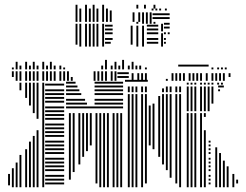

<svg xmlns="http://www.w3.org/2000/svg" viewBox="-20 -788 1036 808"><path d="M22 -8H14V-56H22ZM38 0H30V-80H38ZM54 0H46V-104H54ZM70 0H62V-136H70ZM70 -408H62V-440H70ZM94 0H86V-160H94ZM94 -376H86V-440H94ZM110 0H102V-192H110ZM110 -344H102V-440H110ZM126 0H118V-216H126ZM126 -312H118V-440H126ZM142 0H134V-240H142ZM142 -288H134V-440H142ZM166 0H158V-440H166ZM250 -12H170V-20H250ZM250 -28H170V-36H250ZM250 -44H170V-52H250ZM250 -68H170V-76H250ZM250 -84H170V-92H250ZM250 -100H170V-108H250ZM250 -116H170V-124H250ZM250 -140H170V-148H250ZM250 -156H170V-164H250ZM250 -172H170V-180H250ZM250 -188H170V-196H250ZM250 -212H170V-220H250ZM250 -228H170V-236H250ZM250 -244H170V-252H250ZM250 -260H170V-268H250ZM250 -284H170V-292H250ZM250 -300H170V-308H250ZM250 -316H170V-324H250ZM250 -332H170V-340H250ZM250 -356H170V-364H250ZM250 -372H170V-380H250ZM250 -388H170V-396H250ZM250 -404H170V-412H250ZM250 -428H170V-436H250ZM278 -32H270V-312H278ZM294 -64H286V-312H294ZM318 -96H310V-312H318ZM334 -128H326V-312H334ZM350 -152H342V-312H350ZM366 -176H358V-312H366ZM390 -16H382V-312H390ZM406 0H398V-312H406ZM422 0H414V-312H422ZM438 0H430V-312H438ZM462 0H454V-312H462ZM478 0H470V-312H478ZM494 0H486V-312H494ZM498 -332H258V-340H498ZM346 -348H258V-356H346ZM498 -348H378V-356H498ZM338 -364H258V-372H338ZM498 -364H378V-372H498ZM322 -388H258V-396H322ZM498 -388H378V-396H498ZM314 -404H258V-412H314ZM498 -404H378V-412H498ZM306 -420H258V-428H306ZM498 -420H378V-428H498ZM298 -436H258V-444H298ZM498 -436H378V-444H498ZM526 0H518V-392H526ZM542 0H534V-392H542ZM558 0H550V-392H558ZM582 0H574V-392H582ZM598 -16H590V-392H598ZM614 -176H606V-344H614ZM630 -160H622V-352H630ZM654 -128H646V-384H654ZM670 -96H662V-392H670ZM686 -72H678V-392H686ZM702 -40H694V-392H702ZM726 -16H718V-392H726ZM742 0H734V-392H742ZM526 -400H518V-424H526ZM542 -400H534V-424H542ZM558 -400H550V-424H558ZM582 -400H574V-424H582ZM598 -400H590V-424H598ZM670 -400H662V-416H670ZM686 -400H678V-424H686ZM702 -400H694V-424H702ZM726 -400H718V-424H726ZM742 -400H734V-424H742ZM602 -444H506V-452H602ZM774 0H766V-312H774ZM790 0H782V-312H790ZM806 0H798V-312H806ZM830 0H822V-312H830ZM846 0H838V-240H846ZM846 -296H838V-312H846ZM866 -12H858V-20H866ZM866 -28H858V-36H866ZM866 -44H858V-52H866ZM866 -68H858V-76H866ZM866 -84H858V-92H866ZM866 -100H858V-108H866ZM866 -116H858V-124H866ZM866 -140H858V-148H866ZM866 -156H858V-164H866ZM866 -172H858V-180H866ZM866 -188H858V-196H866ZM894 0H886V-168H894ZM910 0H902V-144H910ZM926 0H918V-112H926ZM942 0H934V-88H942ZM966 0H958V-56H966ZM982 -16H974V-32H982ZM774 -320H766V-424H774ZM790 -320H782V-424H790ZM806 -320H798V-424H806ZM830 -320H822V-424H830ZM846 -320H838V-424H846ZM862 -320H854V-424H862ZM878 -352H870V-424H878ZM906 -404H898V-412H906ZM922 -420H898V-428H922ZM774 -432H766V-440H774ZM790 -432H782V-440H790ZM806 -432H798V-440H806ZM830 -432H822V-440H830ZM846 -432H838V-440H846ZM862 -432H854V-440H862ZM878 -432H870V-440H878ZM902 -432H894V-440H902ZM918 -432H910V-440H918ZM38 -464H30V-488H38ZM54 -448H46V-488H54ZM70 -448H62V-488H70ZM94 -448H86V-488H94ZM110 -448H102V-488H110ZM126 -448H118V-488H126ZM142 -448H134V-488H142ZM166 -448H158V-488H166ZM182 -448H174V-488H182ZM198 -448H190V-488H198ZM214 -448H206V-488H214ZM238 -448H230V-488H238ZM254 -448H246V-488H254ZM270 -448H262V-488H270ZM286 -448H278V-464H286ZM382 -448H374V-488H382ZM398 -448H390V-488H398ZM414 -448H406V-488H414ZM430 -448H422V-488H430ZM454 -448H446V-488H454ZM470 -448H462V-488H470ZM522 -460H474V-468H522ZM522 -476H474V-484H522ZM542 -448H534V-480H542ZM566 -448H558V-480H566ZM582 -448H574V-480H582ZM598 -448H590V-480H598ZM686 -448H678V-456H686ZM710 -448H702V-480H710ZM726 -448H718V-480H726ZM742 -448H734V-480H742ZM758 -448H750V-480H758ZM782 -448H774V-480H782ZM798 -448H790V-480H798ZM814 -448H806V-480H814ZM830 -448H822V-480H830ZM854 -448H846V-480H854ZM878 -448H870V-480H878ZM894 -448H886V-480H894ZM910 -448H902V-480H910ZM926 -448H918V-480H926ZM950 -464H942V-480H950ZM38 -496H30V-504H38ZM54 -496H46V-512H54ZM70 -496H62V-512H70ZM94 -496H86V-512H94ZM110 -496H102V-512H110ZM126 -496H118V-512H126ZM142 -496H134V-512H142ZM166 -496H158V-512H166ZM182 -496H174V-512H182ZM198 -496H190V-512H198ZM214 -496H206V-512H214ZM238 -496H230V-512H238ZM254 -496H246V-504H254ZM414 -496H406V-512H414ZM430 -496H422V-512H430ZM454 -496H446V-512H454ZM470 -496H462V-512H470ZM486 -496H478V-512H486ZM502 -496H494V-512H502ZM526 -496H518V-512H526ZM542 -496H534V-512H542ZM558 -496H550V-512H558ZM574 -496H566V-512H574ZM598 -496H590V-504H598ZM858 -508H730V-516H858ZM878 -496H870V-504H878ZM902 -496H894V-504H902ZM918 -496H910V-504H918ZM934 -496H926V-504H934ZM54 -512H46V-528H54ZM94 -512H86V-528H94ZM126 -512H118V-528H126ZM166 -512H158V-528H166ZM198 -512H190V-528H198ZM430 -512H422V-536H430ZM470 -512H462V-528H470ZM502 -512H494V-536H502ZM542 -512H534V-528H542ZM306 -600H298V-688H306ZM322 -592H314V-688H322ZM346 -592H338V-688H346ZM362 -592H354V-688H362ZM378 -592H370V-688H378ZM394 -592H386V-688H394ZM418 -592H410V-688H418ZM446 -604H422V-612H446ZM454 -620H422V-628H454ZM454 -644H422V-652H454ZM454 -660H422V-668H454ZM454 -676H422V-684H454ZM538 -600H530V-680H538ZM562 -592H554V-680H562ZM586 -592H578V-680H586ZM646 -604H598V-612H646ZM646 -620H598V-628H646ZM646 -644H598V-652H646ZM646 -660H598V-668H646ZM646 -676H598V-684H646ZM562 -688H554V-696H562ZM586 -688H578V-696H586ZM602 -688H594V-696H602ZM618 -688H610V-696H618ZM634 -688H626V-696H634ZM666 -592H658V-648H666ZM678 -604H670V-612H678ZM678 -620H670V-628H678ZM678 -644H670V-652H678ZM694 -644H686V-652H694ZM666 -656H658V-688H666ZM694 -668H670V-676H694ZM694 -684H670V-692H694ZM306 -696H298V-744H306ZM322 -696H314V-744H322ZM346 -696H338V-744H346ZM362 -696H354V-744H362ZM378 -696H370V-744H378ZM394 -696H386V-744H394ZM418 -696H410V-744H418ZM434 -696H426V-744H434ZM450 -696H442V-744H450ZM546 -696H538V-736H546ZM570 -696H562V-736H570ZM586 -696H578V-736H586ZM602 -696H594V-736H602ZM618 -696H610V-736H618ZM694 -708H622V-716H694ZM694 -724H622V-732H694ZM306 -744H298V-752H306ZM322 -744H314V-752H322ZM346 -744H338V-752H346ZM362 -744H354V-752H362ZM378 -744H370V-752H378ZM394 -744H386V-752H394ZM418 -744H410V-752H418ZM434 -744H426V-752H434ZM626 -744H618V-752H626ZM642 -744H634V-752H642ZM658 -744H650V-752H658ZM682 -744H674V-752H682ZM306 -752H298V-768H306ZM346 -752H338V-768H346ZM378 -752H370V-768H378ZM418 -752H410V-768H418ZM562 -752H554V-768H562ZM594 -752H586V-768H594ZM634 -752H626V-768H634Z"/></svg>

Font: Rubik Lines
Style: Regular
Weight: 400
Designer: Hubert and Fischer, NaN
Foundry: Hubert and Fischer, NaN
Version: Version 2.201